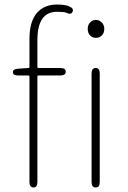

<svg xmlns="http://www.w3.org/2000/svg" viewBox="-20 -827 564 847"><path d="M128 0Q110 0 110 -24V-489Q110 -494 105 -494H61Q37 -494 37 -508Q36 -522 60 -524L105 -527Q110 -527 110 -532V-655Q110 -731 142 -769Q174 -807 232 -807Q267 -807 285 -799Q307 -790 300 -775Q293 -760 272 -771Q263 -775 231 -775Q145 -775 145 -650V-532Q145 -527 150 -527H246Q270 -527 270 -511Q270 -494 246 -494H150Q145 -494 145 -489V-24Q145 0 128 0ZM402 0Q384 0 384 -24V-503Q384 -527 402 -527Q420 -527 420 -503V-24Q420 0 402 0ZM403 -660Q387 -660 377 -671Q367 -682 367 -699.5Q367 -717 377.5 -728Q388 -739 403 -739Q418 -739 429 -728Q440 -717 440 -699.5Q440 -682 429.5 -671Q419 -660 403 -660Z"/></svg>

Font: Resource Han Rounded KR ExtraLight
Style: Regular
Weight: 250
Designer: Cyano Hao (round all glyphs); Ryoko NISHIZUKA 西塚涼子 (kana, bopomofo & ideographs); Paul D. Hunt (Latin, Greek & Cyrillic)
Foundry: Cyano Hao
Version: 0.990